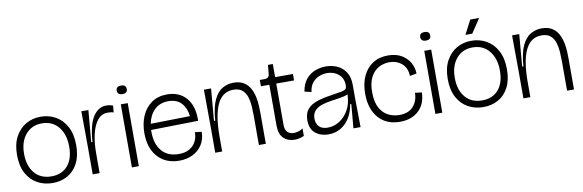

<svg xmlns="http://www.w3.org/2000/svg" viewBox="-50 -1104 4641 1529"><g transform="rotate(-10 2270.5 -339.5)"><path d="M280 13Q212 13 157 -17Q102 -47 69.5 -107Q37 -167 37 -256Q37 -343 69 -402.5Q101 -462 154.5 -493Q208 -524 274 -524Q341 -524 395.5 -493Q450 -462 482.5 -401.5Q515 -341 515 -252Q515 -164 484 -105Q453 -46 399.5 -16.5Q346 13 280 13ZM279 -41Q362 -41 410 -95.5Q458 -150 458 -250Q458 -350 408.5 -410Q359 -470 275 -470Q193 -470 143.5 -411.5Q94 -353 94 -256Q94 -157 143 -99Q192 -41 279 -41Z M604 0V-224L602 -510H659L637 -255H647Q657 -395 699 -458Q741 -521 804 -521Q832 -521 859 -511L854 -456Q841 -461 828 -462Q815 -463 804 -463Q737 -463 698.5 -381.5Q660 -300 660 -154V0Z M921 0V-510H977V0ZM949 -588Q928 -588 918 -597.5Q908 -607 908 -623Q908 -657 949 -657Q989 -657 989 -622Q989 -588 949 -588Z M1304 13Q1196 13 1131 -57Q1066 -127 1066 -252Q1066 -328 1092.5 -389.5Q1119 -451 1170.5 -487.5Q1222 -524 1297 -524Q1394 -524 1451 -459.5Q1508 -395 1505 -274L1123 -267Q1123 -261 1123 -253Q1123 -153 1171.5 -96.5Q1220 -40 1308 -40Q1355 -40 1386 -55.5Q1417 -71 1434.5 -95Q1452 -119 1458.5 -144.5Q1465 -170 1463 -189L1518 -183Q1517 -121 1488 -77Q1459 -33 1411 -10Q1363 13 1304 13ZM1297 -469Q1229 -469 1185.5 -427Q1142 -385 1129 -316L1447 -322Q1440 -387 1403 -428Q1366 -469 1297 -469Z M1595 0V-218L1593 -510H1651L1629 -251H1639Q1647 -360 1675.5 -419Q1704 -478 1745.5 -501Q1787 -524 1833 -524Q1884 -524 1916.5 -504Q1949 -484 1967 -451Q1985 -418 1993 -380Q2001 -342 2002.5 -305.5Q2004 -269 2004 -242V0H1948V-238Q1948 -274 1945.5 -314Q1943 -354 1932 -389Q1921 -424 1895.5 -446.5Q1870 -469 1823 -469Q1735 -469 1693 -381Q1651 -293 1651 -123V0Z M2236 8Q2182 8 2147.5 -25.5Q2113 -59 2113 -126V-458H2045V-509H2083Q2103 -509 2112.5 -518.5Q2122 -528 2123 -545L2130 -616H2169V-510H2313V-458H2169V-126Q2169 -80 2190 -63Q2211 -46 2239 -46Q2256 -46 2277.5 -52Q2299 -58 2313 -71V-9Q2296 -2 2277.5 3Q2259 8 2236 8Z M2509 13Q2448 13 2405 -21Q2362 -55 2362 -127Q2362 -184 2390 -216Q2418 -248 2467.5 -264.5Q2517 -281 2581 -290Q2640 -299 2668 -304.5Q2696 -310 2704 -319.5Q2712 -329 2712 -347Q2712 -406 2674 -438Q2636 -470 2581 -470Q2548 -470 2516 -457Q2484 -444 2461.5 -416Q2439 -388 2434 -343L2379 -356Q2389 -417 2419.5 -454Q2450 -491 2492.5 -507.5Q2535 -524 2579 -524Q2628 -524 2670.5 -505.5Q2713 -487 2740 -447Q2767 -407 2767 -342V-242Q2768 -182 2768.5 -121Q2769 -60 2770 0H2712Q2717 -50 2721 -96.5Q2725 -143 2729 -194H2720Q2711 -135 2683 -88Q2655 -41 2611 -14Q2567 13 2509 13ZM2513 -41Q2564 -41 2608.5 -69.5Q2653 -98 2681 -147.5Q2709 -197 2712 -261L2713 -274Q2687 -263 2650 -257.5Q2613 -252 2573 -246Q2533 -240 2498.5 -228.5Q2464 -217 2442 -193.5Q2420 -170 2420 -129Q2420 -90 2443 -65.5Q2466 -41 2513 -41Z M3088 13Q2978 13 2915 -59Q2852 -131 2852 -255Q2852 -336 2880 -396.5Q2908 -457 2959.5 -490.5Q3011 -524 3082 -524Q3147 -524 3191 -498.5Q3235 -473 3258.5 -432Q3282 -391 3283 -343L3228 -333Q3226 -398 3185 -433.5Q3144 -469 3084 -469Q3055 -469 3024.5 -459Q2994 -449 2967.5 -424.5Q2941 -400 2925 -359.5Q2909 -319 2909 -257Q2909 -177 2935.5 -129.5Q2962 -82 3003.5 -61.5Q3045 -41 3091 -41Q3168 -41 3206 -85.5Q3244 -130 3244 -194L3299 -187Q3296 -93 3239 -40Q3182 13 3088 13Z M3375 0V-510H3431V0ZM3403 -588Q3382 -588 3372 -597.5Q3362 -607 3362 -623Q3362 -657 3403 -657Q3443 -657 3443 -622Q3443 -588 3403 -588Z M3763 13Q3695 13 3640 -17Q3585 -47 3552.5 -107Q3520 -167 3520 -256Q3520 -343 3552 -402.5Q3584 -462 3637.5 -493Q3691 -524 3757 -524Q3824 -524 3878.5 -493Q3933 -462 3965.5 -401.5Q3998 -341 3998 -252Q3998 -164 3967 -105Q3936 -46 3882.5 -16.5Q3829 13 3763 13ZM3762 -41Q3845 -41 3893 -95.5Q3941 -150 3941 -250Q3941 -350 3891.5 -410Q3842 -470 3758 -470Q3676 -470 3626.5 -411.5Q3577 -353 3577 -256Q3577 -157 3626 -99Q3675 -41 3762 -41ZM3775 -578H3720L3779 -692H3851Z M4087 0V-218L4085 -510H4143L4121 -251H4131Q4139 -360 4167.5 -419Q4196 -478 4237.5 -501Q4279 -524 4325 -524Q4376 -524 4408.5 -504Q4441 -484 4459 -451Q4477 -418 4485 -380Q4493 -342 4494.5 -305.5Q4496 -269 4496 -242V0H4440V-238Q4440 -274 4437.5 -314Q4435 -354 4424 -389Q4413 -424 4387.5 -446.5Q4362 -469 4315 -469Q4227 -469 4185 -381Q4143 -293 4143 -123V0Z"/></g></svg>

Font: Bricolage Grotesque 48pt ExtraLight
Style: Regular
Weight: 200
Designer: Mathieu Triay
Foundry: Atelier Triay
Version: Version 1.000; ttfautohint (v1.8.4.7-5d5b);gftools[0.9.32]